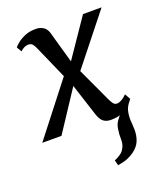

<svg xmlns="http://www.w3.org/2000/svg" viewBox="-162 -656 827 991"><g transform="rotate(-20 251.0 -161.0)"><path d="M313.5 242.5 306 213.5Q328 204 342 193.5Q356 183 364 166.5Q374.5 147 373.5 120.8Q372.5 94.5 377 67.5Q380.5 40.5 395.8 21.2Q411 2 421.5 -12L482 -48.5Q464 -27.5 458.2 -5.2Q452.5 17 453 45Q453.5 57.5 454.8 71.8Q456 86 456 99.5Q456 132.5 445.2 159.2Q434.5 186 406.5 207Q389 220 367.2 228.8Q345.5 237.5 313.5 242.5ZM360 10Q341 10 328 3.5Q315 -3 307 -15Q299 -27 293.5 -43.5L222.5 -263L260.5 -258L90.5 0H-15L235 -320.5L225.5 -244.5L127 -468Q121 -482 113.2 -491.5Q105.5 -501 91.5 -501Q77 -501 64.8 -494.2Q52.5 -487.5 46 -480L30 -507.5Q34 -513.5 50 -527.2Q66 -541 92 -552.5Q118 -564 153 -564Q171.5 -564 184.8 -558.2Q198 -552.5 206.5 -542.5Q215 -532.5 218.5 -520L280 -302L243 -308L410 -552.5H512L268 -245.5L277.5 -320.5L381 -97.5Q388.5 -81 396.5 -69.8Q404.5 -58.5 418 -58.5Q428.5 -58.5 442 -65.8Q455.5 -73 472 -89L489 -58.5Q485.5 -51.5 470.5 -35Q455.5 -18.5 428.5 -4.2Q401.5 10 360 10Z"/></g></svg>

Font: Merriweather 24pt
Style: Italic
Weight: 400
Italic angle: -7.8°
Designer: Eben Sorkin
Foundry: Eben Sorkin
Version: Version 2.101